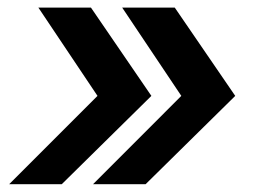

<svg xmlns="http://www.w3.org/2000/svg" viewBox="-20 -551 675 501"><path d="M3.9 -70.3 234.4 -300.8 80.1 -531.2H217.3L375 -300.8L141.1 -70.3ZM222.7 -70.3 453.1 -300.8 298.8 -531.2H436L593.8 -300.8L359.9 -70.3Z"/></svg>

Font: Inter SemiBold
Style: Italic
Weight: 600
Italic angle: -9.3988°
Designer: Rasmus Andersson
Foundry: rsms
Version: Version 4.001;git-66647c0bb